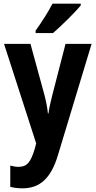

<svg xmlns="http://www.w3.org/2000/svg" viewBox="-20 -786 522 1046"><path d="M420 -757V-766H266C243 -721 208 -667 174 -619V-606H269C316 -647 390 -719 420 -757ZM2 -547 177 -5 169 26C147 97 128 123 81 123C66 123 49 120 36 116V232C56 237 77 240 102 240C197 240 258 186 296 58L479 -547H337L265 -268C255 -229 248 -197 244 -168H241C238 -199 231 -235 222 -269L146 -547Z"/></svg>

Font: Noto Sans Armenian Condensed
Style: Bold
Weight: 700
Width: 3
Designer: Monotype Design Team
Foundry: Monotype Imaging Inc.
Version: Version 2.008